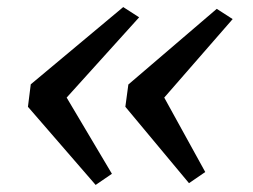

<svg xmlns="http://www.w3.org/2000/svg" viewBox="-20 -578 716 543"><path d="M328.5 -558 373.5 -529 168.5 -302 296.5 -86.5 250.5 -55 59 -276 67 -339.5ZM593 -553 638 -524 444.5 -302 560.5 -91.5 514.5 -60 334.5 -276 343 -339Z"/></svg>

Font: Merriweather 28pt
Style: Italic
Weight: 400
Italic angle: -7.8°
Version: Version 2.101